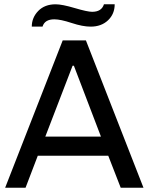

<svg xmlns="http://www.w3.org/2000/svg" viewBox="-20 -874 692 894"><path d="M514 -854Q514 -809 483 -779.5Q452 -750 402 -750Q365 -750 313.5 -767Q262 -784 233 -784Q188 -784 178 -750H128Q128 -792 158 -823Q188 -854 239 -854Q269 -854 328 -836.5Q387 -819 409 -819Q453 -819 464 -854ZM542 0 484 -149H156L99 0H4L272 -686H380L648 0ZM450 -238 324 -568H318L191 -238Z"/></svg>

Font: Chivo
Style: Regular
Weight: 400
Designer: Hector Gatti
Foundry: Omnibus-Type
Version: Version 1.007;PS 001.007;hotconv 1.0.88;makeotf.lib2.5.64775